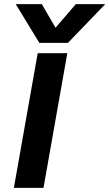

<svg xmlns="http://www.w3.org/2000/svg" viewBox="-20 -907 528 927"><path d="M308 -700H170L56 -887H182L248 -773L346 -887H488ZM162 -650H305L190 0H47Z"/></svg>

Font: Overused Grotesk
Style: Bold Italic
Weight: 700
Italic angle: -10°
Version: Version 0.003